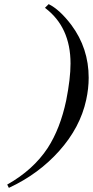

<svg xmlns="http://www.w3.org/2000/svg" viewBox="-20 -815 450 931"><path d="M398 -331Q369 -197 267 -83Q167 29 23 96L15 80Q141 9 211 -97Q272 -191 301 -328Q322 -434 322 -507Q322 -684 198 -777L216 -795Q269 -769 326 -694Q410 -581 410 -438Q410 -386 398 -331Z"/></svg>

Font: GFS Didot
Style: Bold Italic
Weight: 700
Italic angle: -12°
Designer: Designed by Takis Katsoulidis and George D. Matthiopoulos.
Foundry: Designed by Takis Katsoulidis and George D. Matthiopoulos.
Version: Version 1.0